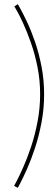

<svg xmlns="http://www.w3.org/2000/svg" viewBox="-20 -756 259 914"><path d="M65 138 47 129Q47 129 59.5 105.5Q72 82 90.5 40.5Q109 -1 127.5 -56Q146 -111 158.5 -175.5Q171 -240 171 -307Q171 -375 158.5 -437Q146 -499 127.5 -551.5Q109 -604 91 -643.5Q73 -683 60.5 -704.5Q48 -726 48 -726L65 -736Q65 -736 77.5 -713.5Q90 -691 109 -651Q128 -611 146.5 -557.5Q165 -504 177.5 -440Q190 -376 190 -307Q190 -238 177.5 -172.5Q165 -107 146.5 -51Q128 5 109 47.5Q90 90 77.5 114Q65 138 65 138Z"/></svg>

Font: Lil Grotesk Thin
Style: Regular
Weight: 100
Designer: Bastien Sozeau
Foundry: NBR — Bastien Sozeau
Version: Version 3.003; ttfautohint (v1.8.4.7-5d5b);gftools[0.9.33]